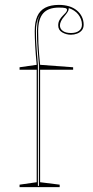

<svg xmlns="http://www.w3.org/2000/svg" viewBox="-20 -765 382 785"><path d="M60 0V-10L130 -20V-480H60V-490L130 -500Q126 -541 124 -576.5Q122 -612 122 -637Q122 -675 132.5 -698.5Q143 -722 165 -733.5Q187 -745 221 -745Q243 -745 261.5 -739.5Q280 -734 293.5 -723Q307 -712 314.5 -697Q322 -682 322 -664Q322 -650 314.5 -641Q307 -632 295 -627.5Q283 -623 270 -623Q251 -623 234.5 -632.5Q218 -642 218 -661Q218 -674 223.5 -683.5Q229 -693 236 -700Q243 -707 248.5 -713Q254 -719 254 -725Q254 -730 247 -732Q240 -734 221 -734Q177 -734 156.5 -710.5Q136 -687 136 -637Q136 -613 137 -589Q138 -565 140 -542.5Q142 -520 144 -500L279 -490V-480H144V-20L224 -10V0ZM152 -715Q144 -707 138.5 -696Q133 -685 130 -670.5Q127 -656 127 -637Q127 -598 130 -562Q133 -526 135 -500V-5H139V-500Q137 -526 134 -562Q131 -598 131 -637Q131 -648 132 -657.5Q133 -667 134 -677Q136 -688 140.5 -698Q145 -708 152 -715ZM225 -661Q225 -647 237 -638.5Q249 -630 270 -630Q291 -630 303 -639Q315 -648 315 -664Q315 -676 311 -686.5Q307 -697 300 -706Q293 -715 283 -721.5Q273 -728 261 -732V-729Q261 -724 257 -717Q253 -710 242 -697Q234 -688 229.5 -678.5Q225 -669 225 -661Z"/></svg>

Font: Kalnia Glaze Thin
Style: Regular
Weight: 100
Version: Version 1.110